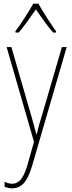

<svg xmlns="http://www.w3.org/2000/svg" viewBox="-20 -783 390 1045"><path d="M189 -763H161C137 -720 90 -647 64 -613V-606H82C112 -640 149 -695 175 -732C202 -693 238 -641 269 -606H285V-613C266 -638 214 -718 189 -763ZM16 -527 165 -11 129 116C106 195 79 217 46 217C32 217 18 213 5 206V234C19 239 31 242 46 242C95 242 128 210 154 122L343 -527H317L207 -150C196 -116 188 -89 180 -52H178C173 -71 169 -86 151 -150L42 -527Z"/></svg>

Font: Noto Sans Armenian Condensed Thin
Style: Regular
Weight: 100
Width: 3
Designer: Monotype Design Team
Foundry: Monotype Imaging Inc.
Version: Version 2.008